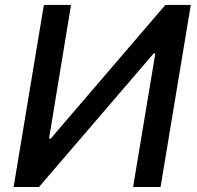

<svg xmlns="http://www.w3.org/2000/svg" viewBox="-20 -747 787 767"><path d="M155.2 -727.3 34.4 0H135.7L593.8 -533.4H600.5L511.7 0H621.4L742.2 -727.3H640.6L182.5 -193.2H175.8L263.8 -727.3Z"/></svg>

Font: Margiela Sans Medium
Style: Italic
Weight: 500
Italic angle: -9.39999°
Designer: Stefan Endress, Andreas Faust
Version: Version 1.100;FEAKit 1.0